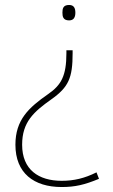

<svg xmlns="http://www.w3.org/2000/svg" viewBox="-20 -560 453 772"><path d="M283 -509C283 -526 278 -540 258 -540C234 -540 231 -526 231 -509C231 -493 234 -478 258 -478C278 -478 283 -493 283 -509ZM272 -346V-358H247V-346C247 -255 226 -218 174 -182C95 -127 42 -78 42 22C42 136 116 192 228 192C282 192 320 183 378 159L368 133C320 157 277 167 228 167C135 167 69 122 69 22C69 -69 115 -110 187 -161C256 -210 272 -247 272 -346Z"/></svg>

Font: Noto Sans Lao UI Thin
Style: Regular
Weight: 100
Designer: Monotype Design Team
Foundry: Monotype Imaging Inc.
Version: Version 2.000